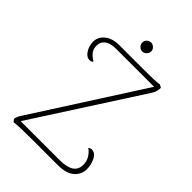

<svg xmlns="http://www.w3.org/2000/svg" viewBox="-239 -923 1031 1031"><g transform="rotate(45 276.5 -407.5)"><path d="M520 -97Q520 -54 488.5 -27Q457 0 394 0H187Q103 0 63 5L52 -9Q52 -25 71 -53L462 -663H176Q130 -663 108.5 -646Q87 -629 87 -602Q87 -577 99 -560.5Q111 -544 136 -529Q131 -519 116 -519Q92 -519 75.5 -545.5Q59 -572 59 -603Q59 -639 89.5 -664Q120 -689 173 -689H347Q393 -689 426.5 -690Q460 -691 475 -694L492 -685Q492 -657 477 -633L86 -26H383Q490 -26 490 -98Q490 -125 476.5 -147Q463 -169 444 -181Q447 -183 452 -186Q457 -189 463 -189Q490 -189 505 -158.5Q520 -128 520 -97ZM249 -786Q249 -800 259 -810Q269 -820 283 -820Q296 -820 306.5 -810Q317 -800 317 -786Q317 -773 306.5 -762.5Q296 -752 283 -752Q269 -752 259 -762.5Q249 -773 249 -786Z"/></g></svg>

Font: Arima Madurai Thin
Style: Regular
Weight: 250
Designer: Joana Correia and Natanael Gama
Foundry: NDISCOVER
Version: Version 1.020; ttfautohint (v1.5) -l 7 -r 28 -G 50 -x 13 -D 